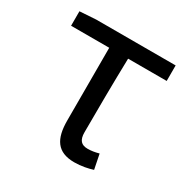

<svg xmlns="http://www.w3.org/2000/svg" viewBox="-132 -662 778 793"><g transform="rotate(30 257.0 -265.0)"><path d="M322 13C356 13 387 6 409 -1L395 -71C377 -66 360 -63 342 -63C312 -63 297 -78 297 -116C297 -226 298 -346 301 -469H485V-543H106L29 -538V-469H211V-122C211 -35 240 13 322 13Z"/></g></svg>

Font: Noto Sans KR
Style: Regular
Weight: 400
Designer: Ryoko NISHIZUKA 西塚涼子 (kana, bopomofo & ideographs); Paul D. Hunt (Latin, Greek & Cyrillic); Sandoll Communications 산돌커뮤니
Foundry: Adobe
Version: Version 2.004;hotconv 1.0.118;makeotfexe 2.5.65603